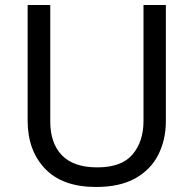

<svg xmlns="http://www.w3.org/2000/svg" viewBox="-20 -734 771 764"><path d="M640 -252Q640 -178 610 -118.5Q580 -59 518.5 -24.5Q457 10 362 10Q229 10 159.5 -62.5Q90 -135 90 -254V-714H180V-251Q180 -164 226.5 -116Q273 -68 367 -68Q464 -68 507.5 -119.5Q551 -171 551 -252V-714H640Z"/></svg>

Font: Noto Sans Khojki
Style: Regular
Weight: 400
Designer: Monotype Design Team
Foundry: Monotype Imaging Inc.
Version: Version 2.003; ttfautohint (v1.8.4.7-5d5b)